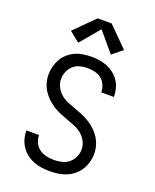

<svg xmlns="http://www.w3.org/2000/svg" viewBox="-176 -1077 952 1183"><g transform="rotate(20 300.0 -485.0)"><path d="M299 8Q272 8 245 4.5Q218 1 192.5 -9Q167 -19 145.5 -35.5Q124 -52 108.5 -74.5Q93 -97 85.5 -123.5Q78 -150 78 -177Q78 -177 78 -178Q78 -179 78 -179H161Q161 -179 161 -178.5Q161 -178 161 -178Q161 -153 172 -129.5Q183 -106 203.5 -91.5Q224 -77 249 -71.5Q274 -66 299 -66Q325 -66 350.5 -72Q376 -78 396 -94.5Q416 -111 427 -135Q438 -159 438 -185Q438 -212 425 -237Q412 -262 391 -279.5Q370 -297 344.5 -307.5Q319 -318 293.5 -327Q268 -336 243 -346.5Q218 -357 195 -371.5Q172 -386 152 -405Q132 -424 117.5 -447Q103 -470 95.5 -496.5Q88 -523 88 -550Q88 -577 95 -603.5Q102 -630 115.5 -653.5Q129 -677 150 -695Q171 -713 195.5 -724Q220 -735 247 -739Q274 -743 301 -743Q328 -743 354 -739Q380 -735 404.5 -725Q429 -715 450 -698.5Q471 -682 485.5 -660Q500 -638 507 -612Q514 -586 514 -560Q514 -559 514 -558.5Q514 -558 514 -557H431Q431 -557 431 -557.5Q431 -558 431 -559Q431 -583 421 -605.5Q411 -628 392 -643Q373 -658 349 -663.5Q325 -669 301 -669Q276 -669 251.5 -662.5Q227 -656 208.5 -639.5Q190 -623 180 -599Q170 -575 170 -550Q170 -523 183 -498Q196 -473 216.5 -455.5Q237 -438 262.5 -427.5Q288 -417 314 -408Q340 -399 365 -388.5Q390 -378 413 -363.5Q436 -349 456 -330Q476 -311 490.5 -288Q505 -265 512.5 -239Q520 -213 520 -185Q520 -158 512.5 -131Q505 -104 490.5 -80.5Q476 -57 454 -39Q432 -21 406.5 -10.5Q381 0 353.5 4Q326 8 299 8ZM407 -796 300 -923 193 -796 126 -850 254 -978H346L474 -850Z"/></g></svg>

Font: Bmono
Style: Regular
Weight: 400
Monospace: yes
Designer: Belleve Invis
Foundry: Belleve Invis
Version: Version 11.2.2; ttfautohint (v1.8.2)